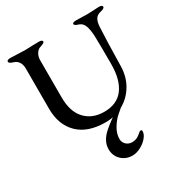

<svg xmlns="http://www.w3.org/2000/svg" viewBox="-213 -803 1166 1240"><g transform="rotate(-30 370.0 -183.5)"><path d="M98 -245V-544Q98 -575 85 -594Q72 -613 51 -619Q19 -628 19 -641Q19 -654 47 -654Q65 -654 99 -652Q137 -650 155 -650Q173 -650 211 -652L255 -653Q283 -653 283 -640Q283 -634 276.5 -630Q270 -626 259.5 -622.5Q249 -619 245 -617Q230 -612 217.5 -592Q205 -572 205 -543V-269Q205 -160 258 -104.5Q311 -49 398 -49Q494 -49 542 -113Q590 -177 590 -295Q590 -430 588 -501Q586 -551 575.5 -580Q565 -609 542 -618Q540 -619 529.5 -622.5Q519 -626 513 -630.5Q507 -635 507 -640Q507 -652 536 -652L582 -651Q594 -650 619 -650Q637 -650 665 -652Q691 -654 703 -654Q731 -654 731 -641Q731 -628 700 -621Q672 -615 660 -595Q648 -575 646 -541Q640 -425 638 -299L637 -254Q636 -176 600.5 -115Q565 -54 505 -20Q445 14 372 14Q239 14 168.5 -55.5Q98 -125 98 -245ZM300 174Q300 113 359.5 61.5Q419 10 471 -18H502Q499 -15 470.5 9Q442 33 418 72.5Q394 112 394 152Q394 177 412 194Q430 211 456 211Q486 211 508.5 193.5Q531 176 533 174Q537 172 540 172Q549 172 549 183Q549 205 528.5 229.5Q508 254 476.5 270.5Q445 287 416 287Q366 287 333 255Q300 223 300 174Z"/></g></svg>

Font: EB Garamond Medium
Style: Regular
Weight: 500
Designer: Georg Duffner and Octavio Pardo
Foundry: Georg Duffner
Version: Version 1.000